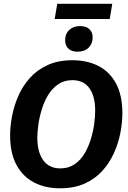

<svg xmlns="http://www.w3.org/2000/svg" viewBox="-20 -980 673 1012"><path d="M296.7 12.5Q219.2 12.5 160 -17.9Q100.8 -48.3 67.1 -110.4Q33.3 -172.5 33.3 -266.7Q33.3 -315 43.8 -369.2Q54.2 -423.3 77.1 -475.4Q100 -527.5 137.9 -569.6Q175.8 -611.7 231.2 -637.1Q286.7 -662.5 361.7 -662.5Q440 -662.5 499.2 -632.1Q558.3 -601.7 591.7 -539.6Q625 -477.5 625 -383.3Q625 -335 614.6 -280.4Q604.2 -225.8 580.8 -173.8Q557.5 -121.7 519.6 -79.6Q481.7 -37.5 426.2 -12.5Q370.8 12.5 296.7 12.5ZM297.5 -92.5Q341.7 -92.5 373.3 -114.2Q405 -135.8 425.8 -171.2Q446.7 -206.7 459.2 -247.9Q471.7 -289.2 476.7 -328.3Q481.7 -367.5 481.7 -395.8Q481.7 -472.5 451.2 -515Q420.8 -557.5 361.7 -557.5Q318.3 -557.5 286.7 -535.8Q255 -514.2 233.8 -479.2Q212.5 -444.2 200 -402.9Q187.5 -361.7 182.1 -322.5Q176.7 -283.3 176.7 -254.2Q176.7 -178.3 207.9 -135.4Q239.2 -92.5 297.5 -92.5ZM268.3 -880 281.7 -960H571.7L558.3 -880ZM389.2 -707.5Q357.5 -707.5 340.4 -723.8Q323.3 -740 323.3 -767.5Q323.3 -801.7 345 -822.1Q366.7 -842.5 402.5 -842.5Q434.2 -842.5 451.3 -826.2Q468.3 -810 468.3 -783.3Q468.3 -750 447.1 -728.8Q425.8 -707.5 389.2 -707.5Z"/></svg>

Font: Familjen Grotesk GF
Style: Bold Italic
Weight: 700
Designer: Anders Wikstroem, Jonas Baeckman, Matilda Gysing, Kristian Moeller
Foundry: Familjen STHML AB
Version: Version 2.000; Beta; Release 4; Build 6